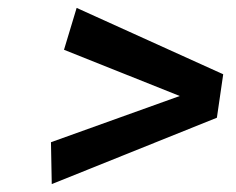

<svg xmlns="http://www.w3.org/2000/svg" viewBox="-20 -586 598 486"><path d="M111 -120 529 -288 545 -398 174 -566 142 -460 435 -343 109 -226Z"/></svg>

Font: Brisa Sans Medium
Style: Italic
Weight: 600
Italic angle: -8°
Designer: Dalton Maag Ltd
Foundry: Dalton Maag Ltd
Version: Version 1.101;July 10, 2019;FontCreator 11.5.0.2425 64-bit